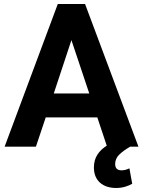

<svg xmlns="http://www.w3.org/2000/svg" viewBox="-20 -731 712 957"><path d="M448 104C448 170 493 206 559 206C593 206 619 196 639 185L625 108C614 113 603 118 586 118C564 118 554 107 554 86C554 69 561 53 574 40C587 27 605 14 629 0H670L404 -711H268L3 0H159L208 -146H465L512 -5C474 20 448 52 448 104ZM248 -265 336 -531 425 -265Z"/></svg>

Font: Asimov
Style: Regular
Weight: 500
Designer: Google
Version: Version 2.000980; 2014